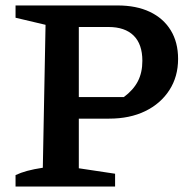

<svg xmlns="http://www.w3.org/2000/svg" viewBox="-20 -684 707 704"><path d="M411 -664Q480 -664 529.5 -640.5Q579 -617 606 -573Q633 -529 633 -468Q633 -403 601 -353.5Q569 -304 512.5 -276.5Q456 -249 380 -249H204V-328H434Q469 -354 485.5 -386Q502 -418 502 -461Q502 -522 470 -553.5Q438 -585 378 -585H269V-67L402 -47V0H37V-42Q56 -51 80 -57.5Q104 -64 137 -69L147 -593L37 -619V-664Z"/></svg>

Font: Piazzolla Thin
Style: Bold
Weight: 700
Version: Version 2.005